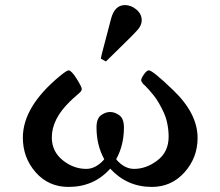

<svg xmlns="http://www.w3.org/2000/svg" viewBox="-20 -731 868 756"><path d="M70 -189Q70 -311 215 -431Q243 -454 250 -454Q261 -454 281.5 -421.5Q302 -389 302 -380Q302 -375 297.5 -370Q293 -365 279.5 -353.5Q266 -342 255 -331Q184 -262 184 -190Q184 -135 226.5 -100.5Q269 -66 320 -66Q357 -66 390 -103V-105Q360 -160 360 -229Q360 -264 377.5 -277Q395 -290 414 -290Q432 -290 450 -277Q468 -264 468 -229Q468 -160 438 -105V-103Q470 -66 508 -66Q556 -66 600 -99.5Q644 -133 644 -193Q644 -218 639 -243Q634 -268 625 -287.5Q616 -307 606 -324.5Q596 -342 585 -355.5Q574 -369 566 -378Q558 -387 551 -394L544 -400Q536 -410 536 -415Q536 -423 547 -438.5Q558 -454 566 -454Q581 -454 662 -376Q758 -284 758 -188Q758 -110 706.5 -52.5Q655 5 578 5Q480 5 414 -67Q350 5 250 5Q171 5 120.5 -52.5Q70 -110 70 -189ZM377 -500Q378 -507 380.5 -517Q383 -527 393.5 -566.5Q404 -606 417 -656Q431 -711 472 -711Q496 -711 517 -693.5Q538 -676 538 -651Q538 -633 524 -616Q510 -599 443 -534Q414 -506 397 -489Z"/></svg>

Font: CMU Serif
Style: Bold
Weight: 700
Version: Version 0.7.0